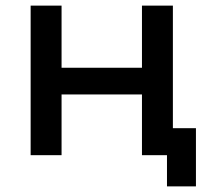

<svg xmlns="http://www.w3.org/2000/svg" viewBox="-20 -552 746 683"><path d="M89 0V-532H199V-311H485V-532H595V-96H677V111H574V0H485V-216H199V0Z"/></svg>

Font: Argentum Sans
Style: Regular
Weight: 400
Designer: Julieta Ulanovsky, Owen Earl, Chris M. Simpson, Rasmus Andersson, Cristiano Sobral
Foundry: The Argentum Sans Project Authors
Version: Version 3.135; ttfautohint (v1.8.4.7-5d5b-dirty)